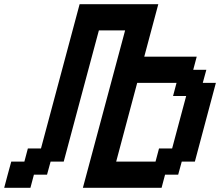

<svg xmlns="http://www.w3.org/2000/svg" viewBox="-20 -895 1049 915"><path d="M375 0H750L766.6 -62.5H829.1L846.2 -125H908.7Q925.3 -187.5 958.7 -312.5Q992.2 -437.5 1008.8 -500H946.3L963.4 -562.5H900.9L917.5 -625H667.5Q678.7 -667 700.9 -750Q723.1 -833 734.4 -875H359.4L175.3 -187.5H112.8L96.2 -125H33.7Q27.8 -104 16.6 -62.5Q5.4 -21 0 0H125L141.6 -62.5H204.1L221.2 -125H283.7Q311.5 -229.5 367.4 -437.7Q423.3 -646 451.2 -750H576.2ZM721.2 -125H533.7Q550.3 -187.5 583.7 -312.5Q617.2 -437.5 633.8 -500H821.3L804.7 -437.5H867.2Q856 -396 833.7 -312.5Q811.5 -229 800.3 -187.5H737.8Z"/></svg>

Font: Faithful 32x
Style: Oblique
Weight: 400
Foundry: Faithful Resource Pack
Version: Version 1.0; January 27, 2023